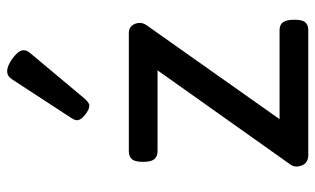

<svg xmlns="http://www.w3.org/2000/svg" viewBox="-192 -687 879 535"><g transform="rotate(-90 247.5 -419.5)"><path d="M83 0Q61 0 54 -18Q47 -36 56 -49L319 -420H94Q79 -420 71.5 -429Q64 -438 64 -460Q64 -483 71.5 -491.5Q79 -500 94 -500H423Q436 -500 443 -492Q450 -484 451 -472.5Q452 -461 445 -451L183 -80H431Q446 -80 453 -70.5Q460 -61 460 -38Q460 -17 453 -8.5Q446 0 431 0ZM221 -610Q210 -610 195 -622Q180 -634 180 -644Q180 -647 181 -650Q182 -653 186 -660L293 -824Q298 -832 303.5 -835.5Q309 -839 317 -839Q327 -839 340.5 -831.5Q354 -824 364.5 -813.5Q375 -803 375 -794Q375 -787 372.5 -782.5Q370 -778 363 -770L240 -623Q228 -610 221 -610Z"/></g></svg>

Font: Playwrite IT Moderna
Style: Regular
Weight: 400
Designer: Veronika Burian, José Scaglione
Foundry: TypeTogether
Version: Version 1.002